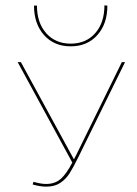

<svg xmlns="http://www.w3.org/2000/svg" viewBox="-20 -690 513 717"><path d="M107 -669H118Q118 -605 152.5 -566Q187 -527 244 -527Q301 -527 335.5 -566Q370 -605 370 -670L381 -669Q381 -601 343.5 -559Q306 -517 244 -517Q182 -517 144.5 -559Q107 -601 107 -669ZM447 -458 274 -106Q254 -65 240 -43Q226 -21 205 -7Q184 7 153 7Q130 7 102 -1L105 -11Q133 -3 152 -3Q186 -3 207.5 -22.5Q229 -42 250 -83L46 -458H58L256 -95L264 -110L435 -458Z"/></svg>

Font: Ysabeau SC Hairline
Style: Regular
Weight: 100
Designer: Christian Thalmann (Catharsis Fonts)
Version: Version 0.003